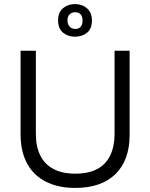

<svg xmlns="http://www.w3.org/2000/svg" viewBox="-20 -909 737 942"><path d="M349 13Q297 13 255 1.5Q213 -10 180.5 -32Q148 -54 126 -85.5Q104 -117 92.5 -158Q81 -199 81 -248V-660H156V-252Q156 -190 177.5 -146.5Q199 -103 242 -80Q285 -57 349 -57Q414 -57 456.5 -79.5Q499 -102 520.5 -146Q542 -190 542 -252V-660H616V-248Q616 -123 546.5 -55Q477 13 349 13ZM348 -729Q313 -729 289 -749Q265 -769 265 -809Q265 -849 289.5 -869Q314 -889 348 -889Q383 -889 407 -868Q431 -847 431 -808Q431 -768 407 -748.5Q383 -729 348 -729ZM350 -767Q367 -767 376 -778Q385 -789 385 -808Q385 -828 375.5 -838.5Q366 -849 349 -849Q332 -849 321.5 -838.5Q311 -828 311 -809Q311 -790 321.5 -778.5Q332 -767 350 -767Z"/></svg>

Font: Bricolage Grotesque 24pt Light
Style: Regular
Weight: 300
Designer: Mathieu Triay
Foundry: Atelier Triay
Version: Version 1.001;gftools[0.9.33.dev8+g029e19f]